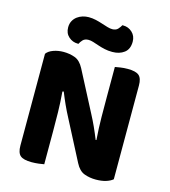

<svg xmlns="http://www.w3.org/2000/svg" viewBox="-122 -934 920 1040"><g transform="rotate(15 337.5 -414.5)"><path d="M606 -19Q592 -7 568 0.5Q544 8 511 8Q477 8 447 -3Q417 -14 397 -53L281 -277Q264 -309 249.5 -341Q235 -373 221 -408L214 -406Q219 -346 220 -291.5Q221 -237 221 -186V0Q211 2 191.5 4.5Q172 7 151 7Q106 7 88 -8.5Q70 -24 70 -64V-579Q82 -596 108.5 -605.5Q135 -615 165 -615Q200 -615 229.5 -604Q259 -593 279 -555L396 -330Q413 -298 427.5 -266Q442 -234 456 -199L460 -200Q455 -267 454.5 -327Q454 -387 454 -442V-608Q464 -610 483.5 -613Q503 -616 525 -616Q570 -616 588 -600.5Q606 -585 606 -545ZM248 -832Q269 -832 288.5 -827.5Q308 -823 326 -817Q344 -811 359.5 -806.5Q375 -802 387 -802Q408 -802 419 -814.5Q430 -827 435 -837H440Q469 -837 490.5 -817Q512 -797 512 -765Q512 -723 485.5 -703Q459 -683 419 -683Q395 -683 375 -687.5Q355 -692 337.5 -698Q320 -704 305.5 -708.5Q291 -713 279 -713Q258 -713 247 -701Q236 -689 231 -678H227Q198 -678 176 -697.5Q154 -717 154 -750Q154 -771 162.5 -786.5Q171 -802 184.5 -812Q198 -822 214.5 -827Q231 -832 248 -832Z"/></g></svg>

Font: Baloo Bhaina 2
Style: Bold
Weight: 700
Designer: Yesha Goshar, Manish Minz, Shuchita Grover and Ek Type
Foundry: Ek Type
Version: Version 1.640;hotconv 1.0.111;makeotfexe 2.5.65597; ttfautoh